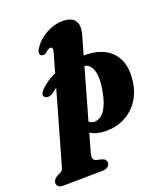

<svg xmlns="http://www.w3.org/2000/svg" viewBox="-279 -862 1064 1227"><g transform="rotate(-20 252.5 -249.0)"><path d="M291 -744Q352 -744 374.8 -711.2Q397.5 -678.5 379 -614.5L173 111.5Q168 131 171 145.8Q174 160.5 193.5 165L223.5 172Q241.5 176.5 248.2 185.2Q255 194 255.5 204Q255.5 221.5 241.8 232.2Q228 243 206 243L-68 246.5Q-82 246.5 -93.8 238.2Q-105.5 230 -105.5 212.5Q-105.5 202 -96.5 190.2Q-87.5 178.5 -63 167Q-51 162.5 -44.8 157Q-38.5 151.5 -35 143.2Q-31.5 135 -28.5 123.5L162.5 -547.5Q170 -571 172.5 -584.5Q175 -598 172.2 -603.8Q169.5 -609.5 160 -609.5Q152.5 -609.5 144.2 -604.8Q136 -600 123 -587.5Q112 -582.5 104 -582Q96 -581.5 90 -584.5Q80.5 -590 80.5 -603.5Q80.5 -617 91.5 -633Q112.5 -666 145 -691Q177.5 -716 215.8 -730Q254 -744 291 -744ZM71 -329.5Q56.5 -319.5 40.8 -320Q25 -320.5 16.5 -329.5Q7 -339.5 14.5 -355.2Q22 -371 40.5 -386.5Q74.5 -417.5 121.5 -440.8Q168.5 -464 227 -477.2Q285.5 -490.5 353 -490.5Q432 -490.5 487.5 -460.2Q543 -430 568.2 -371.8Q593.5 -313.5 582.5 -229.5Q573 -155 536 -101Q499 -47 442.8 -17.8Q386.5 11.5 318.5 11.5Q246 11.5 203.2 -19Q160.5 -49.5 151 -93L206 -115Q216 -93.5 230.5 -81.5Q245 -69.5 264.5 -69Q290.5 -69 313.2 -87.2Q336 -105.5 353.8 -145.8Q371.5 -186 382 -252Q391 -308.5 385.5 -346.5Q380 -384.5 363.5 -404.5Q347 -424.5 323 -426.5Q268 -430.5 204 -407.5Q140 -384.5 71 -329.5Z"/></g></svg>

Font: Fraunces
Style: Italic
Weight: 900
Italic angle: -16°
Version: Version 1.000;[0bf87f6ff]